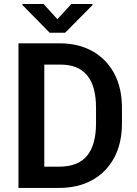

<svg xmlns="http://www.w3.org/2000/svg" viewBox="-20 -924 673 944"><path d="M300.3 -763.2H224.1L90.3 -899.4V-904.3H194.3L262.2 -829.6L330.6 -904.3H434.6V-898.9ZM274.4 -710.9Q365.2 -710.9 434.1 -672.6Q502.9 -634.3 541.3 -563.2Q579.6 -492.2 579.6 -393.6V-317.4Q579.6 -218.8 541 -147.7Q502.4 -76.7 433.1 -38.3Q363.8 0 270.5 0H70.8V-710.9ZM452.1 -317.4V-394.5Q452.1 -608.4 274.4 -606.4H197.8V-104.5H270.5Q363.8 -104.5 408 -158.2Q452.1 -211.9 452.1 -317.4Z"/></svg>

Font: Robert Sans
Style: Bold
Weight: 700
Designer: Christian Robertson (extended by Adam Twardoch)
Foundry: Google
Version: Version 12.135;April 2, 2019;FontCreator 11.5.0.2425 64-bit;